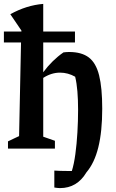

<svg xmlns="http://www.w3.org/2000/svg" viewBox="-23 -763 598 986"><path d="M18 0V-37Q44 -49 54.5 -54.5Q65 -60 75 -64L85 -545H-3V-601H87V-606L30 -690Q113 -736 199 -743V-601H362V-545H199V-392Q222 -423 248 -448.5Q274 -474 303 -494Q311 -495 318.5 -495.5Q326 -496 332 -496Q396 -496 433 -468Q470 -440 486 -376Q502 -312 502 -205Q502 -88 482 -7Q462 74 421 122Q373 203 285 203Q277 203 270.5 202Q264 201 256 200V113Q271 114 286.5 114.5Q302 115 319 115Q331 115 346 115Q357 80 364 28.5Q371 -23 374.5 -82.5Q378 -142 378 -199Q378 -251 374.5 -293.5Q371 -336 363 -369Q326 -390 285 -390Q241 -390 199 -363V-61L259 -40V0Z"/></svg>

Font: Piazzolla SemiBold
Style: Regular
Weight: 600
Designer: Juan Pablo del Peral
Foundry: Huerta Tipografica
Version: Version 1.330